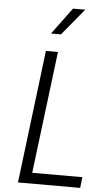

<svg xmlns="http://www.w3.org/2000/svg" viewBox="-64 -1040 583 1079"><g transform="rotate(5 227.0 -500.0)"><path d="M192 -850 303 -1000H372L248 -850ZM80 0 172 -750H240L155 -61H438L431 0Z"/></g></svg>

Font: Orkney Light
Style: LightItalic
Weight: 300
Designer: Samuel Oakes and Alfredo Marco Pradil
Foundry: Alfredo Marco Pradil
Version: 1.0; ttfautohint (v1.5)